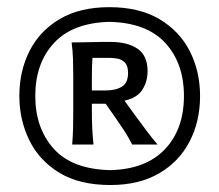

<svg xmlns="http://www.w3.org/2000/svg" viewBox="-20 -766 612 536"><path d="M288.5 -249.5Q201.5 -249.5 145.2 -284Q89 -318.5 61.5 -375.2Q34 -432 34 -498Q34 -567.5 62.5 -623.8Q91 -680 147 -713Q203 -746 285.5 -746Q369 -746 425.2 -712.5Q481.5 -679 510 -622.8Q538.5 -566.5 538.5 -498Q538.5 -427 509.2 -370.8Q480 -314.5 424 -282Q368 -249.5 288.5 -249.5ZM288 -291Q387.5 -293.5 440.5 -349.5Q493.5 -405.5 493.5 -498Q493.5 -589.5 441.5 -646Q389.5 -702.5 286 -705Q183 -702.5 130.8 -646Q78.5 -589.5 78.5 -498Q78.5 -408.5 129.8 -351Q181 -293.5 288 -291ZM181.5 -362.5Q183.5 -386.5 184 -408.2Q184.5 -430 184.5 -456.5V-552.5Q184.5 -578.5 183.8 -601Q183 -623.5 180 -647.5Q201 -647.5 227.8 -648.2Q254.5 -649 287.5 -649Q336.5 -649 364.2 -629.8Q392 -610.5 392 -567.5Q392 -538 377.2 -515.2Q362.5 -492.5 327.5 -485L356.5 -445Q372 -424 388.8 -401.5Q405.5 -379 420 -362.5H349Q339.5 -381.5 328.5 -398.5Q317.5 -415.5 306 -432L275 -476.5H236.5V-456.5Q236.5 -430 237.5 -408.2Q238.5 -386.5 241 -362.5ZM285.5 -604.5H238Q237 -591 236.8 -577.2Q236.5 -563.5 236.5 -548.5V-513.5H275Q303 -513.5 320.2 -524Q337.5 -534.5 337.5 -562.5Q337.5 -582.5 328.5 -591.5Q319.5 -600.5 307.2 -602.5Q295 -604.5 285.5 -604.5Z"/></svg>

Font: Commissioner Flair Medium
Style: Regular
Weight: 500
Designer: Kostas Bartsokas
Foundry: Kostas Bartsokas
Version: Version 1.000; ttfautohint (v1.8.3)